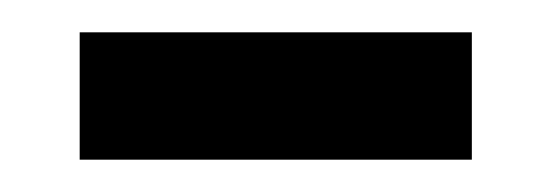

<svg xmlns="http://www.w3.org/2000/svg" viewBox="-20 -342 334 120"><path d="M274.9 -242.2H29.8V-321.8H274.9Z"/></svg>

Font: Bluu Next
Style: Bold
Weight: 700
Designer: Jean-Baptiste Morizot, Igor Stepanchenko (Cyrillic)
Foundry: Igor Stepanchenko
Version: Version 1.005